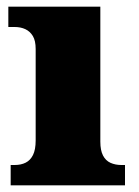

<svg xmlns="http://www.w3.org/2000/svg" viewBox="-20 -556 416 576"><path d="M12 0V-61H24Q43 -61 57 -68Q71 -75 79 -91Q87 -107 87 -135V-409Q87 -434 78.5 -448Q70 -462 56 -468.5Q42 -475 24 -475H5V-536H281V-131Q281 -105 289 -89.5Q297 -74 311.5 -67.5Q326 -61 344 -61H355V0Z"/></svg>

Font: Noto Serif Kannada Black
Style: Regular
Weight: 900
Version: Version 2.003